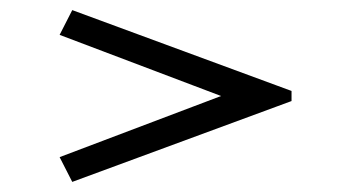

<svg xmlns="http://www.w3.org/2000/svg" viewBox="-20 -500 700 380"><path d="M123 -480 557 -320V-300L123 -140L98 -189L473 -331V-289L98 -431Z"/></svg>

Font: Kalnia Expanded SemiBold
Style: Regular
Weight: 600
Width: 7
Designer: Frida Medrano
Foundry: Frida Medrano
Version: Version 1.105